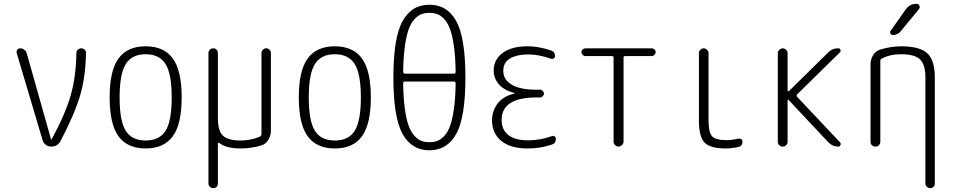

<svg xmlns="http://www.w3.org/2000/svg" viewBox="-20 -775 5040 1015"><path d="M205.1 -34.2 68.4 -494.1Q65.4 -503.9 71.3 -511.7Q77.1 -519.5 86.9 -519.5Q98.6 -519.5 108.4 -512.2Q118.2 -504.9 121.1 -494.1L250 -38.1Q250 -37.1 251 -37.1Q252.9 -37.1 252.9 -38.1Q326.2 -173.8 354 -271.5Q381.8 -369.1 383.8 -495.1Q383.8 -504.9 391.6 -512.2Q399.4 -519.5 409.7 -519.5Q419.9 -519.5 427.2 -512.7Q434.6 -505.9 434.6 -495.1Q432.6 -371.1 404.3 -272.9Q376 -174.8 300.8 -31.2Q285.2 0 250 0Q234.4 0 221.7 -9.8Q209 -19.5 205.1 -34.2Z M855.5 -436Q823.2 -488.3 750 -488.3Q676.8 -488.3 644.5 -436Q612.3 -383.8 612.3 -259.8Q612.3 -135.7 644.5 -84Q676.8 -32.2 750 -32.2Q823.2 -32.2 855.5 -84Q887.7 -135.7 887.7 -259.8Q887.7 -383.8 855.5 -436ZM893.6 -54.7Q846.7 9.8 750 9.8Q653.3 9.8 606.4 -54.7Q559.6 -119.1 559.6 -260.3Q559.6 -401.4 606.4 -465.8Q653.3 -530.3 750 -530.3Q846.7 -530.3 893.6 -465.8Q940.4 -401.4 940.4 -260.3Q940.4 -119.1 893.6 -54.7Z M1108.4 219.7Q1097.7 219.7 1089.8 212.4Q1082 205.1 1082 195.3V-495.1Q1082 -504.9 1089.4 -512.2Q1096.7 -519.5 1108.4 -519.5Q1118.2 -519.5 1125 -512.7Q1131.8 -505.9 1131.8 -495.1V-150.4Q1131.8 -84 1158.2 -58.1Q1184.6 -32.2 1252 -32.2Q1306.6 -32.2 1353.5 -52.7Q1361.3 -55.7 1362.3 -65.4V-494.1Q1362.3 -504.9 1369.6 -512.2Q1377 -519.5 1387.2 -519.5Q1397.5 -519.5 1404.8 -512.2Q1412.1 -504.9 1412.1 -494.1V-84Q1412.1 -56.6 1397.9 -34.7Q1383.8 -12.7 1360.4 -5.9Q1307.6 9.8 1252 9.8Q1174.8 9.8 1138.7 -19.5Q1137.7 -21.5 1134.8 -20Q1131.8 -18.6 1131.8 -16.6V195.3Q1131.8 206.1 1125 212.9Q1118.2 219.7 1108.4 219.7Z M1855.5 -436Q1823.2 -488.3 1750 -488.3Q1676.8 -488.3 1644.5 -436Q1612.3 -383.8 1612.3 -259.8Q1612.3 -135.7 1644.5 -84Q1676.8 -32.2 1750 -32.2Q1823.2 -32.2 1855.5 -84Q1887.7 -135.7 1887.7 -259.8Q1887.7 -383.8 1855.5 -436ZM1893.6 -54.7Q1846.7 9.8 1750 9.8Q1653.3 9.8 1606.4 -54.7Q1559.6 -119.1 1559.6 -260.3Q1559.6 -401.4 1606.4 -465.8Q1653.3 -530.3 1750 -530.3Q1846.7 -530.3 1893.6 -465.8Q1940.4 -401.4 1940.4 -260.3Q1940.4 -119.1 1893.6 -54.7Z M2120.1 -343.8Q2111.3 -343.8 2111.3 -334Q2112.3 -257.8 2120.1 -201.2Q2127.9 -144.5 2140.1 -110.8Q2152.3 -77.1 2170.9 -57.1Q2189.5 -37.1 2207.5 -30.3Q2225.6 -23.4 2250 -23.4Q2274.4 -23.4 2292.5 -30.3Q2310.5 -37.1 2329.1 -57.1Q2347.7 -77.1 2359.9 -110.8Q2372.1 -144.5 2379.9 -201.2Q2387.7 -257.8 2388.7 -334Q2388.7 -343.8 2379.9 -343.8ZM2111.3 -396.5Q2111.3 -386.7 2120.1 -385.7H2379.9Q2388.7 -385.7 2388.7 -396.5Q2387.7 -472.7 2379.9 -528.8Q2372.1 -585 2359.9 -619.1Q2347.7 -653.3 2329.1 -673.3Q2310.5 -693.4 2292.5 -700.2Q2274.4 -707 2250 -707Q2225.6 -707 2207.5 -700.2Q2189.5 -693.4 2170.9 -673.3Q2152.3 -653.3 2140.1 -619.1Q2127.9 -585 2120.1 -528.3Q2112.3 -471.7 2111.3 -396.5ZM2392.6 -68.4Q2344.7 19.5 2250 19.5Q2155.3 19.5 2107.4 -68.4Q2059.6 -156.2 2059.6 -365.2Q2059.6 -574.2 2107.4 -662.1Q2155.3 -750 2250 -750Q2344.7 -750 2392.6 -662.1Q2440.4 -574.2 2440.4 -365.2Q2440.4 -156.2 2392.6 -68.4Z M2700.2 -280.3Q2701.2 -280.3 2701.2 -281.2Q2701.2 -283.2 2699.2 -283.2Q2644.5 -297.9 2617.2 -329.6Q2589.8 -361.3 2589.8 -402.3Q2589.8 -460 2637.2 -495.1Q2684.6 -530.3 2768.6 -530.3Q2826.2 -530.3 2891.6 -508.8Q2914.1 -502 2914.1 -478.5Q2914.1 -470.7 2907.2 -466.3Q2900.4 -461.9 2891.6 -464.8Q2828.1 -487.3 2771.5 -487.3Q2714.8 -487.3 2677.7 -466.8Q2640.6 -446.3 2640.6 -399.4Q2640.6 -354.5 2684.6 -327.6Q2728.5 -300.8 2815.4 -300.8H2835Q2842.8 -300.8 2849.1 -294.4Q2855.5 -288.1 2855.5 -280.3Q2855.5 -272.5 2849.1 -266.1Q2842.8 -259.8 2835 -259.8H2815.4Q2632.8 -259.8 2631.8 -141.6Q2631.8 -88.9 2667.5 -61Q2703.1 -33.2 2771.5 -33.2Q2835.9 -33.2 2898.4 -55.7Q2905.3 -58.6 2912.1 -53.7Q2918.9 -48.8 2918.9 -41Q2918.9 -17.6 2897.5 -10.7Q2834 10.7 2768.6 9.8Q2678.7 9.8 2629.9 -30.3Q2581.1 -70.3 2581.1 -139.6Q2581.1 -187.5 2610.4 -227.1Q2639.6 -266.6 2700.2 -280.3Z M3074.2 -478.5Q3066.4 -478.5 3060.1 -485.4Q3053.7 -492.2 3053.7 -500Q3053.7 -507.8 3060.1 -513.7Q3066.4 -519.5 3074.2 -519.5H3425.8Q3433.6 -519.5 3439.9 -513.7Q3446.3 -507.8 3446.3 -500Q3446.3 -492.2 3439.9 -485.4Q3433.6 -478.5 3425.8 -478.5H3284.2Q3276.4 -478.5 3276.4 -469.7V-26.4Q3276.4 -16.6 3268.1 -8.3Q3259.8 0 3250 0Q3240.2 0 3231.9 -7.8Q3223.6 -15.6 3223.6 -26.4V-469.7Q3223.6 -478.5 3215.8 -478.5Z M3815.4 9.8Q3735.4 9.8 3705.1 -21Q3674.8 -51.8 3674.8 -134.8V-494.1Q3674.8 -504.9 3682.6 -512.2Q3690.4 -519.5 3700.2 -519.5Q3710 -519.5 3717.8 -511.7Q3725.6 -503.9 3725.6 -494.1V-139.6Q3725.6 -75.2 3744.1 -54.7Q3762.7 -34.2 3820.3 -34.2Q3849.6 -34.2 3882.8 -42Q3890.6 -43.9 3897.9 -39.6Q3905.3 -35.2 3905.3 -27.3Q3905.3 -2.9 3882.8 2Q3848.6 9.8 3815.4 9.8Z M4091.8 -25.4V-494.1Q4091.8 -503.9 4100.1 -511.7Q4108.4 -519.5 4118.2 -519.5Q4127.9 -519.5 4135.7 -511.7Q4143.6 -503.9 4143.6 -494.1V-295.9Q4143.6 -293.9 4146 -293Q4148.4 -292 4150.4 -293L4358.4 -498Q4380.9 -520.5 4412.1 -519.5Q4419.9 -519.5 4422.9 -511.7Q4425.8 -503.9 4419.9 -498L4194.3 -276.4Q4188.5 -270.5 4193.4 -263.7L4420.9 -22.5Q4426.8 -16.6 4423.3 -8.3Q4419.9 0 4412.1 0Q4380.9 0 4359.4 -22.5L4149.4 -246.1Q4144.5 -251 4143.6 -243.2V-25.4Q4143.6 -15.6 4136.2 -7.8Q4128.9 0 4118.2 0Q4107.4 0 4099.6 -7.3Q4091.8 -14.6 4091.8 -25.4Z M4582 -25.4V-435.5Q4582 -462.9 4596.7 -484.9Q4611.3 -506.8 4634.8 -513.7Q4687.5 -529.3 4742.2 -530.3Q4842.8 -530.3 4882.3 -493.2Q4921.9 -456.1 4921.9 -365.2V195.3Q4921.9 206.1 4915 212.9Q4908.2 219.7 4898.4 219.7Q4887.7 219.7 4879.9 212.4Q4872.1 205.1 4872.1 195.3V-365.2Q4872.1 -433.6 4843.8 -460.9Q4815.4 -488.3 4742.2 -488.3Q4684.6 -488.3 4640.6 -464.8Q4633.8 -461.9 4633.8 -453.1V-25.4Q4633.8 -15.6 4626.5 -7.8Q4619.1 0 4607.9 0Q4596.7 0 4589.4 -7.3Q4582 -14.6 4582 -25.4ZM4767.6 -724.6Q4789.1 -754.9 4825.2 -754.9Q4835.9 -754.9 4840.3 -745.1Q4844.7 -735.4 4837.9 -726.6L4742.2 -610.4Q4727.5 -590.8 4700.2 -589.8Q4692.4 -589.8 4687.5 -597.7Q4682.6 -605.5 4688.5 -612.3Z"/></svg>

Font: Rounded Mgen+ 1mn light
Style: Regular
Weight: 200
Designer: [Source Han Sans]
Ryoko NISHIZUKA  (kana & ideographs); Paul D. Hunt (Latin, Greek & Cyrillic); Wenlong ZHANG  (bopomofo
Version: Version 1.059.20150602